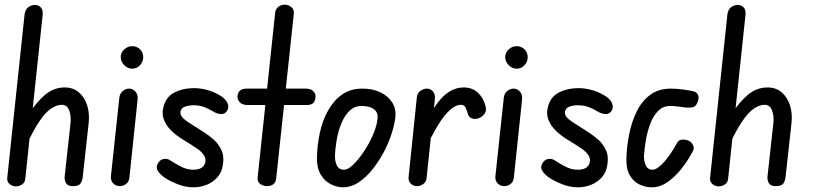

<svg xmlns="http://www.w3.org/2000/svg" viewBox="-20 -794 3470 819"><path d="M291 0Q269 0 261.5 -13Q254 -26 256 -43L281 -270Q284 -300 275 -323.5Q266 -347 244 -347Q222 -347 198 -331Q174 -315 148 -276.5Q122 -238 90 -170L101 -305Q134 -357 171.5 -389Q209 -421 256 -421Q292 -421 316.5 -400Q341 -379 352 -344Q363 -309 358 -267L333 -40Q332 -26 324.5 -13Q317 0 291 0ZM48 1Q33 1 21 -9Q9 -19 11 -36L85 -734Q88 -754 101 -763.5Q114 -773 128 -773Q144 -773 154 -762.5Q164 -752 162 -731L88 -33Q87 -16 74.5 -7.5Q62 1 48 1Z M491 0Q475 0 463.5 -11Q452 -22 453 -41L489 -377Q491 -395 503.5 -405.5Q516 -416 531 -416Q546 -416 557.5 -403.5Q569 -391 567 -370L532 -37Q530 -18 517.5 -9Q505 0 491 0ZM544 -501Q525 -501 510 -516Q495 -531 495 -550Q495 -570 510 -583.5Q525 -597 544 -597Q564 -597 577.5 -583.5Q591 -570 591 -550Q591 -531 577.5 -516Q564 -501 544 -501Z M805 5Q770 5 734.5 -9.5Q699 -24 680 -38Q662 -51 653 -65.5Q644 -80 653 -96Q662 -113 678.5 -116Q695 -119 709 -108Q723 -99 749.5 -84.5Q776 -70 805 -70Q825 -70 838.5 -77.5Q852 -85 856 -103Q859 -119 849.5 -132.5Q840 -146 827 -156Q813 -166 794.5 -177.5Q776 -189 755 -202Q731 -217 710.5 -237Q690 -257 680 -281.5Q670 -306 676 -332Q685 -378 721.5 -398Q758 -418 809 -418Q833 -418 861 -411Q889 -404 916 -388Q939 -376 949 -357Q959 -338 949 -322Q940 -307 923.5 -307.5Q907 -308 890 -318Q876 -327 854.5 -336Q833 -345 806 -345Q786 -345 770 -339.5Q754 -334 750 -319Q747 -303 762 -289Q777 -275 806 -258Q827 -245 850 -230Q873 -215 892 -198Q909 -184 923 -157Q937 -130 931 -93Q927 -60 907.5 -38Q888 -16 861 -5.5Q834 5 805 5Z M1119 0Q1104 0 1090.5 -9Q1077 -18 1079 -37L1154 -742Q1156 -756 1167.5 -765Q1179 -774 1194 -774Q1211 -774 1223.5 -763Q1236 -752 1233 -732L1158 -32Q1156 -15 1145 -7.5Q1134 0 1119 0ZM993 -382Q993 -396 1002 -406Q1011 -416 1032 -416H1284Q1305 -416 1315.5 -406Q1326 -396 1326 -382Q1326 -367 1318 -356.5Q1310 -346 1288 -346H1037Q1015 -346 1004 -356.5Q993 -367 993 -382Z M1444 5Q1417 5 1390.5 -8.5Q1364 -22 1347.5 -50.5Q1331 -79 1332 -123Q1333 -174 1344 -226Q1355 -278 1378.5 -321Q1402 -364 1438 -390Q1474 -416 1526 -416Q1569 -416 1602 -400.5Q1635 -385 1653 -357Q1671 -329 1666 -290Q1662 -259 1649 -219.5Q1636 -180 1614.5 -140.5Q1593 -101 1566 -68Q1539 -35 1508 -15Q1477 5 1444 5ZM1448 -70Q1464 -70 1486.5 -91.5Q1509 -113 1531.5 -146.5Q1554 -180 1570.5 -217.5Q1587 -255 1590 -286Q1594 -313 1576 -327.5Q1558 -342 1523 -342Q1492 -342 1471 -321.5Q1450 -301 1436.5 -268.5Q1423 -236 1416.5 -199.5Q1410 -163 1409 -130Q1408 -108 1416.5 -89Q1425 -70 1448 -70Z M1759 0Q1743 0 1732 -10.5Q1721 -21 1723 -40L1758 -378Q1760 -397 1773.5 -406.5Q1787 -416 1801 -416Q1816 -416 1826.5 -404.5Q1837 -393 1835 -371L1800 -38Q1799 -19 1786 -9.5Q1773 0 1759 0ZM2027 -292Q2012 -284 1996 -288Q1980 -292 1976 -307Q1972 -323 1966 -335Q1960 -347 1947 -347Q1915 -347 1878.5 -303Q1842 -259 1795 -159L1808 -294Q1829 -333 1851.5 -361.5Q1874 -390 1900.5 -405.5Q1927 -421 1958 -421Q1994 -421 2018 -399Q2042 -377 2051 -342Q2056 -324 2048.5 -311.5Q2041 -299 2027 -292Z M2131 0Q2115 0 2103.5 -11Q2092 -22 2093 -41L2129 -377Q2131 -395 2143.5 -405.5Q2156 -416 2171 -416Q2186 -416 2197.5 -403.5Q2209 -391 2207 -370L2172 -37Q2170 -18 2157.5 -9Q2145 0 2131 0ZM2184 -501Q2165 -501 2150 -516Q2135 -531 2135 -550Q2135 -570 2150 -583.5Q2165 -597 2184 -597Q2204 -597 2217.5 -583.5Q2231 -570 2231 -550Q2231 -531 2217.5 -516Q2204 -501 2184 -501Z M2445 5Q2410 5 2374.5 -9.5Q2339 -24 2320 -38Q2302 -51 2293 -65.5Q2284 -80 2293 -96Q2302 -113 2318.5 -116Q2335 -119 2349 -108Q2363 -99 2389.5 -84.5Q2416 -70 2445 -70Q2465 -70 2478.5 -77.5Q2492 -85 2496 -103Q2499 -119 2489.5 -132.5Q2480 -146 2467 -156Q2453 -166 2434.5 -177.5Q2416 -189 2395 -202Q2371 -217 2350.5 -237Q2330 -257 2320 -281.5Q2310 -306 2316 -332Q2325 -378 2361.5 -398Q2398 -418 2449 -418Q2473 -418 2501 -411Q2529 -404 2556 -388Q2579 -376 2589 -357Q2599 -338 2589 -322Q2580 -307 2563.5 -307.5Q2547 -308 2530 -318Q2516 -327 2494.5 -336Q2473 -345 2446 -345Q2426 -345 2410 -339.5Q2394 -334 2390 -319Q2387 -303 2402 -289Q2417 -275 2446 -258Q2467 -245 2490 -230Q2513 -215 2532 -198Q2549 -184 2563 -157Q2577 -130 2571 -93Q2567 -60 2547.5 -38Q2528 -16 2501 -5.5Q2474 5 2445 5Z M2760 5Q2734 5 2708 -7Q2682 -19 2666 -47Q2650 -75 2652 -123Q2654 -173 2664.5 -224.5Q2675 -276 2696.5 -319.5Q2718 -363 2753.5 -389.5Q2789 -416 2842 -416Q2867 -416 2895.5 -412Q2924 -408 2940 -404Q2953 -400 2958 -388Q2963 -376 2955 -357Q2948 -339 2934.5 -336.5Q2921 -334 2907 -335Q2894 -337 2873.5 -339.5Q2853 -342 2839 -342Q2808 -342 2787 -320.5Q2766 -299 2753.5 -265.5Q2741 -232 2735 -196Q2729 -160 2727 -130Q2726 -108 2734.5 -89Q2743 -70 2764 -70Q2777 -70 2795.5 -86Q2814 -102 2833.5 -129Q2853 -156 2870 -187Q2876 -198 2891.5 -198.5Q2907 -199 2919 -193Q2931 -187 2936.5 -174Q2942 -161 2937 -152Q2916 -111 2887.5 -75Q2859 -39 2827 -17Q2795 5 2760 5Z M3289 0Q3267 0 3259.5 -13Q3252 -26 3254 -43L3279 -270Q3282 -300 3273 -323.5Q3264 -347 3242 -347Q3220 -347 3196 -331Q3172 -315 3146 -276.5Q3120 -238 3088 -170L3099 -305Q3132 -357 3169.5 -389Q3207 -421 3254 -421Q3290 -421 3314.5 -400Q3339 -379 3350 -344Q3361 -309 3356 -267L3331 -40Q3330 -26 3322.5 -13Q3315 0 3289 0ZM3046 1Q3031 1 3019 -9Q3007 -19 3009 -36L3083 -734Q3086 -754 3099 -763.5Q3112 -773 3126 -773Q3142 -773 3152 -762.5Q3162 -752 3160 -731L3086 -33Q3085 -16 3072.5 -7.5Q3060 1 3046 1Z"/></svg>

Font: Edu NSW ACT Foundation Medium
Style: Regular
Weight: 500
Version: Version 1.003